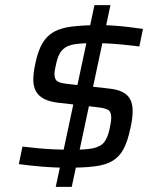

<svg xmlns="http://www.w3.org/2000/svg" viewBox="-20 -716 607 744"><path d="M239 -66Q219 -66 195 -67Q171 -68 146.5 -70Q122 -72 98.5 -74.5Q75 -77 53 -80L67 -148Q94 -145 123 -142Q152 -139 184 -137.5Q216 -136 252 -136Q311 -135 341 -141.5Q371 -148 384.5 -166Q398 -184 405 -218Q408 -231 409.5 -242Q411 -253 411 -260Q411 -284 397.5 -291Q384 -298 353 -301L205 -318Q155 -324 132 -346Q109 -368 109 -408Q109 -420 111 -436Q113 -452 117 -470Q127 -519 144.5 -548.5Q162 -578 189.5 -593Q217 -608 258 -613Q299 -618 358 -619Q388 -619 417.5 -617Q447 -615 476.5 -611.5Q506 -608 534 -604L520 -536Q487 -540 457 -543Q427 -546 398.5 -547.5Q370 -549 343 -549Q298 -549 269 -544.5Q240 -540 223.5 -524.5Q207 -509 199 -475Q196 -462 193.5 -449.5Q191 -437 191 -430Q191 -407 204 -400Q217 -393 249 -390L401 -373Q433 -370 453.5 -360Q474 -350 484 -332Q494 -314 494 -286Q494 -272 492 -255.5Q490 -239 485 -218Q475 -170 459.5 -140Q444 -110 417.5 -93.5Q391 -77 348 -71.5Q305 -66 239 -66ZM196 8 346 -696H408L258 8Z"/></svg>

Font: Saira SemiExpanded
Style: Italic
Weight: 400
Width: 6
Italic angle: -12°
Designer: Hector Gatti with collaboration of the Omnibus-Type team
Foundry: Omnibus-Type
Version: Version 1.101